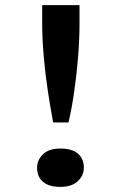

<svg xmlns="http://www.w3.org/2000/svg" viewBox="-20 -720 476 751"><path d="M188 -241Q177 -299 167 -365Q157 -431 151 -499.5Q145 -568 145 -630V-700H291V-630Q291 -567 285.5 -498Q280 -429 270.5 -363Q261 -297 248 -241ZM216 11Q171 11 148 -9Q125 -29 125 -64Q125 -94 148 -116.5Q171 -139 216 -139Q262 -139 285 -119Q308 -99 308 -64Q308 -34 284.5 -11.5Q261 11 216 11Z"/></svg>

Font: Lexend Mega
Style: Regular
Weight: 400
Designer: Bonnie Shaver-Troup, Thomas Jockin
Foundry: Lexend
Version: Version 1.007